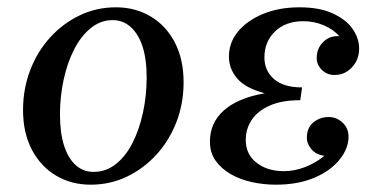

<svg xmlns="http://www.w3.org/2000/svg" viewBox="-20 -495 1026 525"><path d="M297 -475Q350 -475 392 -450Q434 -425 458 -379Q482 -333 482 -270Q482 -212 462.5 -161.5Q443 -111 408 -72.5Q373 -34 327 -12Q281 10 228 10Q175 10 133 -15Q91 -40 67 -86Q43 -132 43 -194Q43 -252 62.5 -303Q82 -354 117 -392.5Q152 -431 198 -453Q244 -475 297 -475ZM236 -25Q270 -25 297 -46.5Q324 -68 342.5 -104.5Q361 -141 371 -187.5Q381 -234 381 -283Q381 -334 369.5 -368.5Q358 -403 337 -421.5Q316 -440 288 -440Q255 -440 228 -418Q201 -396 182.5 -359.5Q164 -323 154 -277Q144 -231 144 -182Q144 -131 155.5 -96Q167 -61 187.5 -43Q208 -25 236 -25Z M846 -336Q846 -363 864 -380.5Q882 -398 908 -396Q891 -415 865 -426Q839 -437 809 -437Q761 -437 732 -409Q703 -381 703 -338Q703 -302 729 -279Q755 -256 806 -256L801 -221Q751 -221 718 -206.5Q685 -192 668.5 -167.5Q652 -143 652 -112Q652 -73 681.5 -50Q711 -27 756 -27Q786 -27 815 -38.5Q844 -50 867 -69Q844 -72 831.5 -87Q819 -102 819 -118Q819 -146 837 -160.5Q855 -175 879 -175Q900 -175 916.5 -160Q933 -145 933 -121Q933 -89 908.5 -58.5Q884 -28 839.5 -9Q795 10 734 10Q701 10 669 3Q637 -4 611.5 -18.5Q586 -33 570 -55Q554 -77 554 -108Q554 -159 592 -193Q630 -227 704 -240Q651 -254 628.5 -280.5Q606 -307 606 -340Q606 -379 631 -409Q656 -439 699.5 -457Q743 -475 799 -475Q854 -475 890.5 -458Q927 -441 944.5 -415.5Q962 -390 962 -362Q962 -332 942.5 -311Q923 -290 895 -290Q874 -290 860 -304Q846 -318 846 -336Z"/></svg>

Font: Brygada 1918 Medium
Style: Italic
Weight: 500
Italic angle: -8°
Designer: Mateusz Machalski | Borys Kosmynka | Przemek Hoffer
Foundry: NIEPODLEGLA 2018
Version: Version 3.006